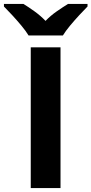

<svg xmlns="http://www.w3.org/2000/svg" viewBox="-66 -954 464 974"><path d="M90 0V-714H241V0ZM79 -774Q65 -797 42.5 -824Q20 -851 -4 -877Q-28 -903 -46 -921V-934H53Q79 -918 109 -896.5Q139 -875 165 -848Q191 -875 222 -896.5Q253 -918 279 -934H378V-921Q360 -903 336 -877Q312 -851 289.5 -824Q267 -797 253 -774Z"/></svg>

Font: Noto IKEA Arabic
Style: Bold
Weight: 700
Designer: Monotype Design Team
Foundry: Monotype Imaging Inc.
Version: Version 1.200